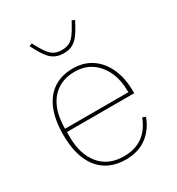

<svg xmlns="http://www.w3.org/2000/svg" viewBox="-177 -841 887 964"><g transform="rotate(-30 266.5 -359.0)"><path d="M272 12Q206 12 158.5 -18Q111 -48 85.5 -107Q60 -166 60 -253Q60 -340 85 -399Q110 -458 156.5 -488Q203 -518 268 -518Q329 -518 375 -487.5Q421 -457 447 -400.5Q473 -344 473 -266V-256H83V-229Q83 -127 132.5 -67Q182 -7 272 -7Q336 -7 380 -38.5Q424 -70 447 -131L465 -124Q443 -62 394 -25Q345 12 272 12ZM268 -499Q209 -499 167.5 -472Q126 -445 104.5 -395Q83 -345 83 -277V-275H450V-279Q450 -346 427 -395Q404 -444 363.5 -471.5Q323 -499 268 -499ZM268 -606Q243 -606 224 -614Q205 -622 190.5 -637Q176 -652 163 -674Q150 -696 136 -723L152 -730L167 -703Q193 -656 214 -640.5Q235 -625 268 -625Q301 -625 322 -640.5Q343 -656 369 -703L384 -730L400 -723Q386 -696 373 -674Q360 -652 345.5 -637Q331 -622 312.5 -614Q294 -606 268 -606Z"/></g></svg>

Font: IBM Plex Sans Thin
Style: Regular
Weight: 250
Designer: Mike Abbink, Paul van der Laan, Pieter van Rosmalen
Foundry: Bold Monday
Version: Version 3.201